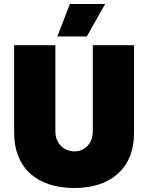

<svg xmlns="http://www.w3.org/2000/svg" viewBox="-20 -927 744 964"><path d="M508 -907H331L268 -744H416ZM353 17C532 17 653 -78 653 -260V-700H446V-266C446 -205 403 -167 354 -167C303 -167 258 -205 258 -266V-700H51V-260C51 -87 163 17 353 17Z"/></svg>

Font: Fixel Text Black
Style: Regular
Weight: 900
Width: 4
Designer: AlfaBravo + MacPaw
Foundry: Kyrylo Tkachov, Marchela Mozhyna, Serhii Makarenko, Maria Weinstein, Zakhar Kryvoshyya
Version: Version 1.211